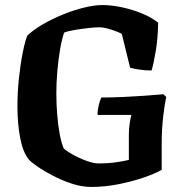

<svg xmlns="http://www.w3.org/2000/svg" viewBox="-20 -740 745 760"><path d="M342 0Q304 0 264.5 -13Q225 -26 189.5 -44.5Q154 -63 128 -81Q102 -99 93 -110Q70 -139 59.5 -196Q49 -253 49 -319Q49 -375 55 -431Q61 -487 70 -532Q79 -577 88 -599Q112 -622 149 -643.5Q186 -665 229 -682.5Q272 -700 313 -710Q354 -720 385 -720Q423 -720 465.5 -710.5Q508 -701 545 -685.5Q582 -670 606 -650Q605 -588 596.5 -537.5Q588 -487 580 -461Q552 -461 528.5 -465Q505 -469 495 -472L462 -606Q453 -611 437 -617Q421 -623 403.5 -627.5Q386 -632 375 -632Q357 -632 330 -629Q303 -626 276 -621.5Q249 -617 234 -611Q225 -586 218 -545.5Q211 -505 207 -458.5Q203 -412 203 -370Q203 -328 206.5 -285.5Q210 -243 216.5 -208.5Q223 -174 232 -153Q240 -144 265.5 -129.5Q291 -115 320.5 -104Q350 -93 371 -93Q406 -93 438 -97.5Q470 -102 490 -107V-205Q490 -232 493.5 -253Q497 -274 500 -285H366Q366 -304 371 -324Q376 -344 381 -354Q417 -354 462.5 -356Q508 -358 552 -361Q596 -364 627 -367L638 -356Q632 -330 626 -279Q620 -228 620 -168V-68Q599 -55 554 -39Q509 -23 452.5 -11.5Q396 0 342 0Z"/></svg>

Font: Texturina 72pt ExtraBold
Style: Regular
Weight: 800
Designer: Guillermo Torres Carreño
Foundry: Omnibus-Type
Version: Version 1.002; ttfautohint (v1.8.3)